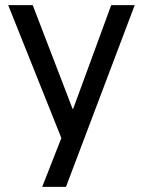

<svg xmlns="http://www.w3.org/2000/svg" viewBox="-20 -540 559 751"><path d="M145 191 220 0 12 -520H108L264 -114H266L312 -239L415 -520H507L238 191Z"/></svg>

Font: Liter
Style: Regular
Weight: 400
Designer: Anton Skugarov
Foundry: skugi
Version: Version 1.004; ttfautohint (v1.8.4.7-5d5b)